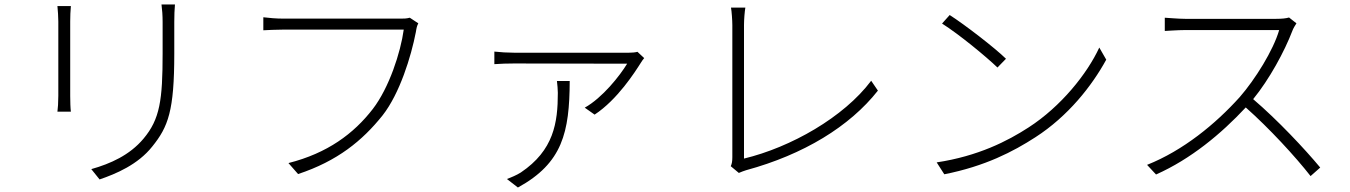

<svg xmlns="http://www.w3.org/2000/svg" viewBox="-20 -768 6020 856"><path d="M236 -741C238 -724 240 -689 240 -672V-341C240 -312 238 -284 236 -270H296C294 -285 293 -315 293 -340V-672C293 -691 294 -724 296 -741ZM700 -748C703 -726 705 -699 705 -670V-530C705 -322 693 -237 620 -150C558 -76 472 -38 387 -14L424 32C497 7 595 -34 659 -115C730 -203 757 -274 757 -529V-670C757 -699 758 -726 760 -748Z M1807 -689C1792 -685 1780 -685 1768 -685H1243C1210 -685 1180 -688 1154 -691V-633C1179 -634 1206 -636 1242 -636H1780C1766 -534 1715 -377 1642 -282C1557 -172 1440 -85 1266 -41L1309 8C1484 -50 1595 -140 1686 -254C1762 -351 1813 -516 1834 -625C1837 -644 1839 -653 1845 -664Z M2463 -407C2465 -388 2467 -371 2467 -354C2467 -221 2449 -98 2302 1C2283 13 2259 23 2240 30L2289 68C2488 -41 2519 -178 2520 -407ZM2822 -537C2812 -534 2795 -533 2784 -533H2272C2244 -533 2210 -535 2184 -538V-482C2211 -484 2244 -485 2272 -485L2776 -484C2744 -431 2666 -332 2587 -288L2631 -257C2733 -324 2811 -447 2837 -488C2841 -495 2847 -503 2852 -509Z M3274 3C3285 -2 3297 -6 3306 -9C3563 -79 3768 -204 3894 -364L3864 -408C3742 -245 3505 -111 3297 -61V-657C3297 -680 3300 -717 3303 -734H3239C3242 -719 3245 -676 3245 -656V-67C3245 -49 3243 -38 3238 -27Z M4214 -701 4180 -663C4256 -615 4376 -516 4427 -467L4465 -506C4415 -555 4280 -659 4214 -701ZM4156 -44 4190 9C4372 -27 4497 -92 4596 -156C4742 -250 4848 -385 4912 -502L4881 -556C4827 -439 4710 -293 4566 -200C4472 -139 4341 -72 4156 -44Z M5727 -690C5714 -686 5695 -684 5669 -684H5264C5233 -684 5179 -689 5173 -689V-630C5177 -630 5232 -634 5264 -634H5683C5657 -544 5576 -414 5507 -335C5399 -215 5255 -97 5094 -33L5134 10C5289 -59 5424 -171 5534 -289C5639 -196 5755 -70 5823 17L5866 -21C5797 -104 5676 -233 5567 -326C5639 -414 5707 -539 5742 -631C5745 -640 5755 -657 5760 -664Z"/></svg>

Font: Noto Sans CJK Light
Style: Regular
Weight: 300
Designer: Ryoko NISHIZUKA (kana & ideographs); Paul D. Hunt (Latin, Greek & Cyrillic); Wenlong ZHANG (bopomofo); Sandoll Communica
Foundry: Adobe Systems Incorporated
Version: Version 1.000;PS 1;hotconv 1.0.78;makeotf.lib2.5.61930